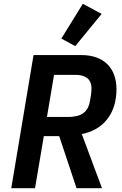

<svg xmlns="http://www.w3.org/2000/svg" viewBox="-20 -987 640 1007"><path d="M209.9 -273.1H290.5L381.4 0H514.9L409.1 -283.7L424.4 -287.3C528.4 -314.3 590.9 -396.7 590.9 -519.5C590.9 -625.7 528.8 -698.2 407 -698.2H155.9L39.1 0H163.7ZM226.2 -373.6 263.5 -594.5H375C428.3 -594.5 459.9 -572.1 459.9 -523.1C459.9 -511.7 458.8 -500 457 -487.9L452.4 -459.9C442.8 -399.5 407.7 -373.6 337 -373.6ZM301.8 -784.8 374.6 -745 513.1 -914.1 414.4 -967Z"/></svg>

Font: Margiela Mono Italic SmBold It
Style: Regular
Weight: 600
Designer: Mike Abbink, Paul van der Laan, Pieter van Rosmalen
Foundry: Bold Monday
Version: Version 2.003 2021